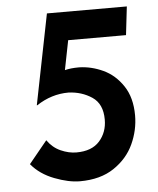

<svg xmlns="http://www.w3.org/2000/svg" viewBox="-50 -703 619 754"><g transform="rotate(-5 259.5 -326.0)"><path d="M473 -231Q473 -173 448 -118.5Q423 -64 369.5 -28Q316 8 235 8Q191 8 135 -13.5Q79 -35 45 -76L117 -164Q138 -134 169.5 -120Q201 -106 231 -106Q292 -106 322.5 -140.5Q353 -175 353 -225Q353 -287 312.5 -314Q272 -341 220 -343Q153 -343 94 -304H92L163 -660H478L465 -548H237L214 -432Q237 -438 270 -438Q318 -437 364.5 -415.5Q411 -394 442 -347.5Q473 -301 473 -231Z"/></g></svg>

Font: Josefin Sans SemiBold
Style: Italic
Weight: 600
Italic angle: -7°
Designer: Santiago Orozco
Foundry: Typemade
Version: Version 2.000